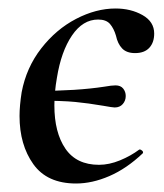

<svg xmlns="http://www.w3.org/2000/svg" viewBox="-20 -419 386 452"><path d="M223 -170Q188 -176 157 -179Q126 -182 69 -182V-205Q161 -205 226 -215Q243 -218 252 -218Q264 -218 270 -210.5Q276 -203 276 -193Q276 -182 269 -174Q262 -166 250 -166Q245 -166 223 -170ZM26 -146Q26 -170 31 -202Q42 -260 77 -305Q112 -350 159 -374.5Q206 -399 252 -399Q288 -399 315.5 -383.5Q343 -368 343 -340Q343 -319 331.5 -306.5Q320 -294 298 -294Q278 -294 267.5 -305Q257 -316 253 -335Q248 -352 239 -362.5Q230 -373 211 -373Q175 -373 149.5 -335.5Q124 -298 114 -236Q108 -202 108 -171Q108 -107 134 -69Q160 -31 213 -31Q237 -31 262.5 -41.5Q288 -52 308 -67H309Q312 -67 315 -64Q318 -61 316 -58Q278 -22 237.5 -4.5Q197 13 159 13Q91 13 58.5 -32.5Q26 -78 26 -146Z"/></svg>

Font: Cormorant Infant SemiBold
Style: Italic
Weight: 600
Italic angle: -10°
Designer: Christian Thalmann (Catharsis Fonts)
Foundry: Catharsis Fonts
Version: Version 4.000